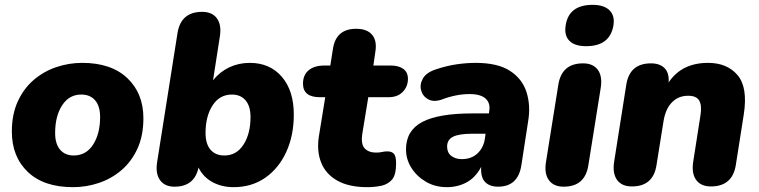

<svg xmlns="http://www.w3.org/2000/svg" viewBox="-20 -763 3138 794"><path d="M282 11Q161 11 95 -52Q29 -115 29 -219Q29 -290 53.5 -343.5Q78 -397 119.5 -432.5Q161 -468 213 -485.5Q265 -503 320 -503Q440 -503 506.5 -440Q573 -377 573 -274Q573 -202 548.5 -148.5Q524 -95 482.5 -59.5Q441 -24 389 -6.5Q337 11 282 11ZM285 -120Q336 -120 365 -165Q394 -210 394 -279Q394 -324 373.5 -348Q353 -372 316 -372Q266 -372 237 -327.5Q208 -283 208 -213Q208 -168 228.5 -144Q249 -120 285 -120Z M946 11Q897 11 858.5 -10Q820 -31 801 -70Q784 9 702 9Q661 9 641.5 -18.5Q622 -46 630 -94L714 -626Q728 -714 816 -714Q858 -714 877.5 -686.5Q897 -659 889 -611L861 -431Q889 -466 928 -484.5Q967 -503 1013 -503Q1096 -503 1145.5 -445.5Q1195 -388 1195 -289Q1195 -203 1164 -135Q1133 -67 1077 -28Q1021 11 946 11ZM908 -120Q958 -120 987 -165Q1016 -210 1016 -279Q1016 -324 995.5 -348Q975 -372 939 -372Q888 -372 859 -327Q830 -282 830 -213Q830 -168 850.5 -144Q871 -120 908 -120Z M1499 11Q1423 11 1375 -16Q1327 -43 1308 -91Q1289 -139 1299 -201L1325 -361H1303Q1233 -361 1233 -417Q1233 -453 1256.5 -472.5Q1280 -492 1321 -492H1346L1357 -562Q1370 -644 1453 -644Q1498 -644 1519 -619Q1540 -594 1532 -547L1524 -492H1596Q1629 -492 1648 -478Q1667 -464 1667 -437Q1667 -405 1645.5 -383Q1624 -361 1587 -361H1503L1478 -208Q1472 -166 1488.5 -149Q1505 -132 1535 -132Q1550 -132 1560 -134.5Q1570 -137 1582 -137Q1600 -137 1609 -127Q1618 -117 1618 -88Q1618 -39 1601 -20Q1584 -1 1558 5Q1529 11 1499 11Z M1828 11Q1780 11 1742 -11Q1704 -33 1681.5 -68.5Q1659 -104 1659 -145Q1659 -223 1726 -258.5Q1793 -294 1934 -294H2002L2003 -303Q2009 -336 1988.5 -355Q1968 -374 1922 -374Q1866 -374 1806 -351Q1773 -340 1750.5 -352.5Q1728 -365 1721.5 -389.5Q1715 -414 1729 -438.5Q1743 -463 1782 -476Q1827 -491 1868 -497Q1909 -503 1947 -503Q2038 -503 2089 -470Q2140 -437 2157.5 -381.5Q2175 -326 2164 -261L2136 -79Q2122 9 2040 9Q2004 9 1985.5 -11Q1967 -31 1970 -73Q1946 -28 1909 -8.5Q1872 11 1828 11ZM1890 -105Q1929 -105 1954 -128Q1979 -151 1985 -188L1988 -210H1934Q1878 -210 1853.5 -197.5Q1829 -185 1829 -157Q1829 -132 1846 -118.5Q1863 -105 1890 -105Z M2404 -572Q2357 -572 2335 -594Q2313 -616 2319 -656Q2331 -743 2431 -743Q2477 -743 2500 -721Q2523 -699 2517 -659Q2503 -572 2404 -572ZM2311 9Q2269 9 2249.5 -18.5Q2230 -46 2238 -94L2289 -413Q2303 -501 2391 -501Q2433 -501 2452.5 -474Q2472 -447 2464 -398L2413 -79Q2399 9 2311 9Z M2593 8Q2551 8 2531.5 -19.5Q2512 -47 2520 -96L2570 -413Q2584 -501 2672 -501Q2709 -501 2728.5 -481Q2748 -461 2745 -422Q2799 -503 2908 -503Q2987 -503 3030 -452.5Q3073 -402 3056 -291L3023 -81Q3009 8 2920 8Q2878 8 2858.5 -19.5Q2839 -47 2847 -96L2877 -288Q2883 -327 2871.5 -347Q2860 -367 2826 -367Q2785 -367 2758.5 -339.5Q2732 -312 2724 -262L2695 -81Q2682 8 2593 8Z"/></svg>

Font: Nunito Black
Style: Italic
Weight: 900
Italic angle: -9°
Designer: Vernon Adams
Foundry: Vernon Adams
Version: Version 3.601; ttfautohint (v1.8.2.53-6de2)